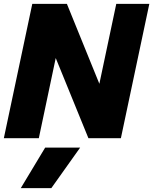

<svg xmlns="http://www.w3.org/2000/svg" viewBox="-25 -719 797 999"><path d="M143 -699H323L492 -283L580 -699H752L604 0H435L265 -417L177 0H-5ZM210 49H392L242 260H83Z"/></svg>

Font: Prompt
Style: Bold Italic
Weight: 700
Italic angle: -12°
Designer: Katatrad Team
Foundry: CadsonDemak
Version: Version 1.001